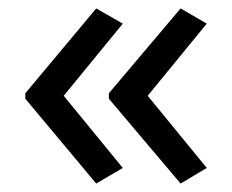

<svg xmlns="http://www.w3.org/2000/svg" viewBox="-20 -491 549 455"><path d="M40 -270V-257L208 -56L271 -93L131 -264L271 -435L208 -471ZM238 -270V-257L408 -56L470 -93L330 -264L470 -435L408 -471Z"/></svg>

Font: Noto Sans Hebrew Droid Medium
Style: Regular
Weight: 500
Designer: Monotype Design Team
Foundry: Monotype Imaging Inc.
Version: Version 1.100